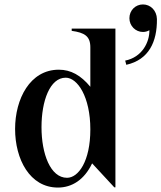

<svg xmlns="http://www.w3.org/2000/svg" viewBox="-20 -829 727 865"><path d="M241 16C304 16 360 -19 395 -93L495 15H500V-700H303V-690C361 -682 387 -666 387 -616V-438C344 -490 299 -515 245 -515C115 -515 48 -383 48 -248C48 -112 114 16 241 16ZM282 -28C207 -28 167 -136 167 -256C167 -375 205 -479 276 -479C329 -479 387 -393 387 -246C387 -102 333 -28 282 -28ZM544 -556 549 -537C651 -560 688 -641 687 -743C686 -782 658 -809 624 -809C590 -809 563 -782 563 -747C563 -712 591 -685 624 -685C635 -685 645 -688 653 -693C654 -639 620 -571 544 -556Z"/></svg>

Font: Sprat Condensed Medium
Style: Regular
Weight: 500
Width: 3
Designer: Ethan Nakache
Foundry: Collletttivo
Version: Version 2.000;Glyphs 3.2 (3217)